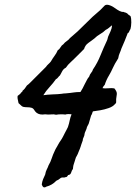

<svg xmlns="http://www.w3.org/2000/svg" viewBox="-20 -765 584 824"><path d="M419.9 -386.7Q428.7 -384.8 444.8 -386.2Q460.9 -387.7 470.7 -385.7Q482.4 -372.1 481.4 -361.3Q480.5 -350.6 478.5 -339.8V-326.7Q478.5 -321.8 473.6 -318.4Q464.8 -307.6 446.8 -301.3Q428.7 -294.9 409.9 -291.7Q391.1 -288.6 378.9 -287.1Q377 -284.2 375.5 -278.3Q374 -273.4 371.1 -269.5L365.2 -249.5Q364.3 -246.1 363 -241.9Q361.8 -237.8 360.4 -233.4Q353 -220.2 352.5 -217.3Q352.1 -213.4 349.6 -208Q342.8 -193.4 342.8 -189.9Q342.8 -185.1 340.8 -180.7Q340.3 -178.7 338.4 -174.8Q336.4 -170.9 335.9 -168.9Q335.4 -160.6 334 -159.2Q333 -158.2 333 -156.2Q331.1 -150.9 329.3 -146Q327.6 -141.1 326.2 -136.2Q324.7 -131.3 323 -127Q321.3 -122.6 319.3 -118.2Q312.5 -100.1 309.1 -95.2Q307.1 -92.8 305.9 -89.6Q304.7 -86.4 303.7 -83Q302.7 -79.1 301.5 -75.7Q300.3 -72.3 299.3 -68.8Q298.3 -65.4 297.1 -62Q295.9 -58.6 294.9 -54.7Q293.9 -51.8 293.9 -48.3Q293.9 -44.9 293 -40Q288.1 -34.2 285.2 -23.9Q282.2 -14.6 272.5 -13.7Q267.6 -4.9 263.2 -4.9Q258.3 -4.9 255.9 -2.9Q243.7 -4.9 238.3 0.5Q232.9 5.9 221.7 10.7Q203.6 29.8 178.7 36.1Q172.9 40 170.4 39.1Q167.5 38.1 166 38.1Q161.6 34.7 159.2 26.4Q161.1 13.7 165 3.9Q168.9 -5.9 173.8 -15.6Q176.3 -29.3 180.2 -36.6Q185.1 -45.9 188.5 -55.7Q196.8 -69.3 202.1 -85.9Q204.6 -93.8 207.8 -101.6Q210.9 -109.4 214.8 -117.2Q216.3 -120.6 217.8 -123.8Q219.2 -127 221.2 -129.9Q223.1 -132.8 224.9 -136Q226.6 -139.2 228.5 -142.6Q234.4 -153.8 240.2 -161.6Q243.2 -165.5 245.8 -170.2Q248.5 -174.8 251 -179.7Q253.4 -185.1 256.1 -189.9Q258.8 -194.8 261.2 -199.7Q263.7 -204.6 266.4 -209.5Q269 -214.4 271.5 -219.7Q276.9 -235.8 279.3 -249Q281.7 -261.2 287.1 -274.4Q284.2 -274.9 280.8 -275.1Q277.3 -275.4 273.4 -275.4Q265.1 -275.4 260.7 -273.4Q255.9 -273.9 251 -274.2Q246.1 -274.4 241.2 -274.4Q230.5 -274.4 220.7 -272.5Q210.9 -275.4 199.2 -273.9Q187 -272.5 173.8 -274.4Q150.4 -270.5 136.7 -281.2Q130.4 -286.6 126.5 -293.5Q122.1 -300.8 114.3 -302.7Q106.4 -304.7 98.1 -304.7Q94.7 -304.7 91.1 -304.9Q87.4 -305.2 84 -305.7Q76.7 -306.2 70.8 -312Q68.4 -314.5 65.4 -317.1Q62.5 -319.8 59.6 -322.3Q53.7 -344.2 55.7 -353.5Q68.4 -362.3 70.3 -367.2Q76.7 -371.1 77.1 -376Q85.9 -382.3 95.7 -398.4Q100.6 -401.4 102.1 -403.3Q103.5 -405.3 108.4 -409.2L176.8 -477.5Q179.2 -481 181.9 -484.1Q184.6 -487.3 187.5 -489.7Q190.4 -492.2 193.1 -495.1Q195.8 -498 198.2 -501Q201.7 -507.3 205.6 -513.2Q209.5 -519 213.4 -524.4Q222.7 -536.6 227.5 -548.8Q235.4 -553.7 239.7 -562Q244.1 -570.3 252 -575.2Q257.8 -583 266.1 -588.4Q274.4 -593.8 280.3 -601.6Q313.5 -628.9 345.2 -661.6Q377 -694.3 410.2 -721.7Q421.9 -734.4 428.7 -740.7Q435.5 -747.1 448.2 -743.2Q456.1 -741.2 466.3 -734.9Q476.6 -728.5 484.4 -722.7Q493.2 -716.8 503.9 -713.9Q509.8 -714.8 512.7 -712.9Q516.1 -710.9 519.5 -710.9Q527.3 -708 530.3 -702.1Q534.2 -702.1 535.2 -699.7Q536.1 -697.3 540 -696.3Q543.9 -685.5 543.5 -668.5Q543 -651.4 540 -640.6Q534.7 -631.8 533.7 -627.9Q533.2 -625 528.3 -623Q521.5 -605.5 515.1 -589.4Q508.8 -573.2 501 -556.6Q498 -546.4 493.7 -537.1Q489.7 -528.8 487.3 -514.6Q471.2 -489.3 464.4 -473.6Q460.9 -465.3 456.5 -457Q452.1 -448.7 447.3 -440.4Q442.4 -432.6 437.5 -421.9Q432.6 -411.1 429.7 -401.4Q422.9 -394.5 419.9 -386.7ZM460.9 -655.3H459L447.3 -645.5Q440.9 -640.1 433.6 -636.7Q422.9 -626 409.7 -618.7Q396.5 -611.3 384.8 -599.6Q378.4 -594.7 372.1 -590.1Q365.7 -585.4 358.9 -580.6Q345.7 -571.3 340.8 -554.7L313 -526.9Q306.2 -520 298.8 -512.9Q291.5 -505.9 284.2 -499Q270.5 -486.8 262.7 -474.6Q252.9 -469.7 247.6 -460.4Q242.2 -451.2 237.3 -441.4Q233.4 -438.5 229 -432.6Q225.6 -427.7 219.7 -424.8Q209 -409.2 192.4 -391.1Q177.2 -375 166 -356.4Q181.6 -358.9 205.6 -359.9Q216.8 -360.4 226.1 -360.8Q235.4 -361.3 243.2 -362.3Q248 -363.3 253.4 -363.8Q258.8 -364.3 262.7 -364.3Q272.9 -365.2 281.5 -366.2Q290 -367.2 296.4 -368.2Q308.1 -370.1 325.2 -370.1Q330.1 -377.9 334.5 -385.7Q338.9 -393.6 342.8 -402.3L353 -421.9Q357.4 -430.7 362.3 -435.5Q365.7 -446.3 371.6 -453.1Q377 -459 378.9 -466.8Q398.9 -496.1 411.6 -528.3Q418 -543.9 424.6 -559.3Q431.2 -574.7 438.5 -589.8Q440.9 -594.7 441.9 -599.6Q442.4 -601.6 442.9 -603.8Q443.4 -606 444.3 -608.4Q449.2 -619.1 454.6 -631.3Q460 -643.6 460.9 -655.3Z"/></svg>

Font: Freehand
Style: Regular
Weight: 400
Designer: Danh Hong
Version: Version 8.001; ttfautohint (v1.8.3)